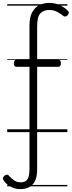

<svg xmlns="http://www.w3.org/2000/svg" viewBox="-50 -914 496 1328"><path d="M90 394Q64 394 41.5 385.5Q19 377 1.5 363Q-16 349 -26 332Q-32 323 -29 315Q-26 307 -17 300Q-8 294 0 294.5Q8 295 14 304Q29 321 48 334Q67 347 93 347Q128 347 141 324.5Q154 302 154 253V-452H62Q55 -452 50.5 -458Q46 -464 46 -476Q46 -488 50.5 -494Q55 -500 61 -500H154V-739Q154 -797 173.5 -831Q193 -865 224 -879.5Q255 -894 292 -894Q333 -894 366.5 -877Q400 -860 421 -838Q428 -830 425.5 -822.5Q423 -815 416 -807Q409 -800 401 -799.5Q393 -799 385 -806Q367 -821 343.5 -833Q320 -845 290 -845Q252 -845 229.5 -822Q207 -799 207 -733V-500H356Q371 -500 371 -477Q371 -465 367 -458.5Q363 -452 356 -452H207V257Q207 308 192 338Q177 368 150.5 381Q124 394 90 394ZM0 365H416V375H0ZM0 -20H416V0H0ZM0 -505H416V-500H0ZM0 -885H416V-875H0Z"/></svg>

Font: Playwrite IT Moderna Guides
Style: Regular
Weight: 400
Designer: Veronika Burian, José Scaglione
Foundry: TypeTogether
Version: Version 1.003